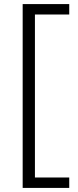

<svg xmlns="http://www.w3.org/2000/svg" viewBox="-20 -820 383 940"><path d="M319 -800V-749H151V49H319V100H91V-800Z"/></svg>

Font: Pathway Extreme 28pt ExtraLight
Style: Regular
Weight: 250
Designer: Eduardo Rodriguez Tunni
Foundry: Eduardo Rodriguez Tunni
Version: Version 1.001;gftools[0.9.26]